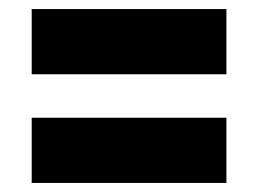

<svg xmlns="http://www.w3.org/2000/svg" viewBox="-20 -524 570 424"><path d="M50 -264H480V-120H50ZM50 -504H480V-360H50Z"/></svg>

Font: Changa ExtraBold
Style: Regular
Weight: 800
Designer: Eduardo Rodriguez Tunni
Foundry: Eduardo Rodriguez Tunni
Version: Version 3.002; ttfautohint (v1.8.2)